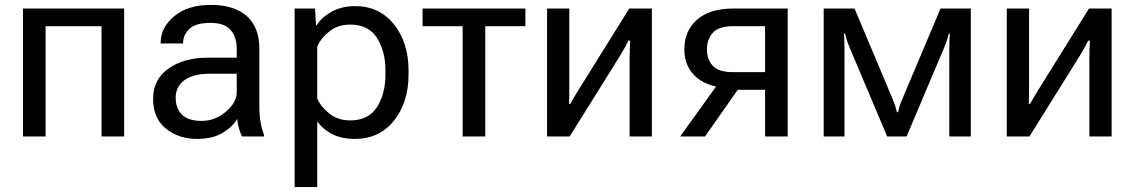

<svg xmlns="http://www.w3.org/2000/svg" viewBox="-20 -548 4556 771"><path d="M72.3 -513.7V0H163.1V-442.9H387.7V0H478.5V-513.7Z M594.7 -151.4Q594.7 -73.2 646 -31.7Q697.3 9.8 770.5 9.8Q834 9.8 874.3 -14.6Q914.6 -39.1 932.6 -70.8Q934.1 -51.3 939.7 -31.7Q945.3 -12.2 952.1 0H1040V-7.8Q1031.2 -29.3 1026.4 -57.4Q1021.5 -85.4 1021.5 -117.2V-351.6Q1021.5 -439.5 970.5 -483.9Q919.4 -528.3 826.7 -528.3Q733.9 -528.3 679.4 -482.7Q625 -437 625 -376V-373.5H715.3V-376Q715.3 -407.7 740.5 -431.9Q765.6 -456.1 824.2 -456.1Q882.8 -456.1 906.7 -427Q930.7 -397.9 930.7 -351.6V-316.4H814.5Q718.8 -316.4 656.7 -272.9Q594.7 -229.5 594.7 -151.4ZM685.5 -156.2Q685.5 -200.2 720.7 -226.1Q755.9 -252 824.2 -252H930.7V-178.2Q930.7 -136.7 887.2 -99.6Q843.8 -62.5 790 -62.5Q736.3 -62.5 710.9 -87.4Q685.5 -112.3 685.5 -156.2Z M1163.1 203.1H1253.9V-60.5Q1276.4 -28.8 1314.2 -9.5Q1352.1 9.8 1405.8 9.8Q1503.4 9.8 1562 -63.5Q1620.6 -136.7 1620.6 -249V-264.6Q1620.6 -377 1562 -450.2Q1503.4 -523.4 1405.8 -523.4Q1352.1 -523.4 1311.8 -501Q1271.5 -478.5 1252 -446.8H1249L1245.1 -513.7H1163.1ZM1253.9 -152.3V-361.3Q1269 -395.5 1303.2 -422.4Q1337.4 -449.2 1386.2 -449.2Q1459.5 -449.2 1493.7 -396Q1527.8 -342.8 1527.8 -264.6V-249Q1527.8 -170.9 1493.7 -117.7Q1459.5 -64.5 1386.2 -64.5Q1337.4 -64.5 1303.2 -91.3Q1269 -118.2 1253.9 -152.3Z M1676.8 -442.9H1837.9V0H1928.7V-442.9H2089.8V-513.7H1676.8Z M2176.8 0H2267.6L2471.2 -326.2Q2480.5 -341.3 2489 -356.9Q2497.6 -372.6 2503.4 -384.8H2510.7Q2509.8 -370.1 2509 -350.6Q2508.3 -331.1 2508.3 -316.4V0H2597.7V-513.7H2506.8L2303.2 -187Q2293.9 -171.9 2285.4 -157.5Q2276.9 -143.1 2270 -130.9H2265.1Q2265.6 -145.5 2265.9 -163.8Q2266.1 -182.1 2266.1 -196.8V-513.7H2176.8Z M2811 0 2960.9 -213.4 2870.6 -221.7 2711.4 0ZM3052.2 0H3143.1V-513.7H2924.3Q2830.1 -513.7 2779.1 -469Q2728 -424.3 2728 -349.6Q2728 -277.8 2779.1 -235.6Q2830.1 -193.4 2924.3 -193.4L2933.1 -187.5H3052.2ZM2924.3 -258.3Q2865.7 -258.3 2842.3 -283.7Q2818.8 -309.1 2818.8 -349.6Q2818.8 -390.1 2842.5 -416.5Q2866.2 -442.9 2924.3 -442.9H3052.2V-258.3Z M3287.6 0H3371.1V-353Q3371.1 -378.9 3370.4 -391.1Q3369.6 -403.3 3368.7 -413.1H3373.5Q3376 -403.3 3379.6 -390.4Q3383.3 -377.4 3393.6 -352.5L3542.5 0H3620.6L3769 -351.1Q3780.8 -378.9 3784.2 -391.1Q3787.6 -403.3 3790 -413.1H3794.4Q3793.5 -403.3 3792.7 -390.9Q3792 -378.4 3792 -349.6V0H3878.4V-513.7H3756.8L3606.9 -158.7Q3595.2 -131.3 3592 -120.4Q3588.9 -109.4 3586.4 -97.7H3581.5Q3579.1 -109.4 3575.7 -120.4Q3572.3 -131.3 3560.5 -159.7L3411.6 -513.7H3287.6Z M4022.9 0H4113.8L4317.4 -326.2Q4326.7 -341.3 4335.2 -356.9Q4343.8 -372.6 4349.6 -384.8H4356.9Q4356 -370.1 4355.2 -350.6Q4354.5 -331.1 4354.5 -316.4V0H4443.8V-513.7H4353L4149.4 -187Q4140.1 -171.9 4131.6 -157.5Q4123 -143.1 4116.2 -130.9H4111.3Q4111.8 -145.5 4112.1 -163.8Q4112.3 -182.1 4112.3 -196.8V-513.7H4022.9Z"/></svg>

Font: Roboto Flex
Style: Regular
Weight: 400
Designer: Berlow after Robertson
Foundry: Google
Version: Version 3.200;gftools[0.9.32]